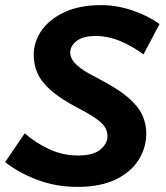

<svg xmlns="http://www.w3.org/2000/svg" viewBox="-25 -721 650 752"><path d="M-5 -86 72 -199Q113 -162 167 -137Q221 -112 280 -112Q341 -112 368.5 -135.5Q396 -159 396 -187Q396 -204 388 -219.5Q380 -235 356 -253Q332 -271 284 -296Q213 -333 175 -366.5Q137 -400 122 -434Q107 -468 107 -505Q107 -558 138.5 -602.5Q170 -647 229 -674Q288 -701 371 -701Q433 -701 494 -680Q555 -659 600 -627L537 -508Q497 -538 448.5 -559Q400 -580 350 -580Q300 -580 275 -560.5Q250 -541 250 -515Q250 -501 259 -486Q268 -471 291.5 -453.5Q315 -436 361 -413Q434 -375 474.5 -341Q515 -307 531.5 -272Q548 -237 548 -199Q548 -143 518 -95Q488 -47 428 -18Q368 11 279 11Q194 11 121.5 -16.5Q49 -44 -5 -86Z"/></svg>

Font: Radio Canada SemiBold
Style: Italic
Weight: 600
Italic angle: -12°
Designer: Charles Daoud, Etienne Aubert Bonn, Alexandre Saumier Demers, Jacques Le Bailly
Foundry: Radio-Canada
Version: Version 2.104; ttfautohint (v1.8.4.7-5d5b);gftools[0.9.28.de